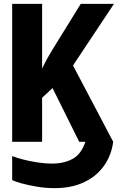

<svg xmlns="http://www.w3.org/2000/svg" viewBox="-20 -734 640 994"><path d="M43 0V-714H198V-379Q211 -407 224 -430Q237 -453 251 -476L398 -714H570L358 -395L566 0Q557 69 519 123.5Q481 178 416 209Q351 240 262 240Q216 240 171.5 232.5Q127 225 92.5 215.5Q58 206 43 198V74Q65 83 100.5 92Q136 101 175.5 107Q215 113 249 113Q311 113 356 88.5Q401 64 422 0H390L252 -278L198 -228V0Z"/></svg>

Font: Noto Sans Mono ExtraBold
Style: Regular
Weight: 800
Designer: Monotype Design Team
Foundry: Monotype Imaging Inc.
Version: Version 2.014